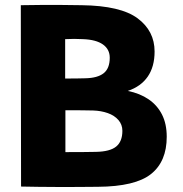

<svg xmlns="http://www.w3.org/2000/svg" viewBox="-20 -754 740 775"><path d="M324 -438Q374 -439 398.5 -458.5Q423 -478 423 -521Q423 -555 395.5 -574.5Q368 -594 315 -596Q279 -598 243 -596V-437Q292 -437 324 -438ZM367 -141Q424 -142 449 -162.5Q474 -183 474 -226Q474 -251 458 -269.5Q442 -288 415 -297.5Q388 -307 356 -308Q319 -309 244 -309V-140Q326 -140 367 -141ZM228 -734 310 -733Q467 -731 535.5 -680Q604 -629 604 -546Q604 -485 576.5 -445Q549 -405 496 -387Q545 -377 580 -353Q615 -329 634 -291.5Q653 -254 653 -202Q653 -102 589.5 -51.5Q526 -1 375 0Q201 2 65 -1L64 -733Q104 -734 145 -734Q186 -734 228 -734Z"/></svg>

Font: Kreadon
Style: Regular
Weight: 400
Designer: kohakuno
Foundry: StudioGnu
Version: Version 1.000;Glyphs 3.1.2 (3151)